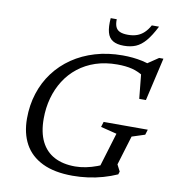

<svg xmlns="http://www.w3.org/2000/svg" viewBox="-95 -967 955 1060"><g transform="rotate(10 382.5 -437.0)"><path d="M387.5 -43Q416 -43 447.5 -49.2Q479 -55.5 509.5 -67Q540 -78.5 564.5 -95L514 -38L581.5 -260.5L491.5 -283L500.5 -312.5H748L739 -283L666.5 -259.5L616.5 -95L635.5 -58L630.5 -41.5Q593.5 -25 552.2 -13.2Q511 -1.5 468.2 4.2Q425.5 10 383 10Q280.5 10 213.2 -22.8Q146 -55.5 113.2 -115.5Q80.5 -175.5 80.5 -258Q80.5 -333 101.8 -399.2Q123 -465.5 163.2 -519.2Q203.5 -573 260.2 -611.8Q317 -650.5 387.8 -671.5Q458.5 -692.5 541 -692.5Q570 -692.5 597.5 -689.8Q625 -687 650.8 -681.5Q676.5 -676 701 -666.5L672 -667L741 -713.5H765L709.5 -472H672L657 -622.5L676.5 -596Q639 -620.5 603.5 -629.2Q568 -638 520.5 -638Q454 -638 399.2 -619.8Q344.5 -601.5 302 -568Q259.5 -534.5 230.5 -488.8Q201.5 -443 186.5 -388.5Q171.5 -334 171.5 -273.5Q171.5 -196.5 197 -145.2Q222.5 -94 270.8 -68.5Q319 -43 387.5 -43ZM549 -809.5Q577 -809.5 599 -817.2Q621 -825 638.5 -841.5Q656 -858 670 -883.5H710.5Q683.5 -830.5 658 -800.5Q632.5 -770.5 603.5 -758.2Q574.5 -746 536.5 -746Q497.5 -746 474.8 -759.8Q452 -773.5 443.8 -803.8Q435.5 -834 439.5 -883.5H473.5Q472.5 -858.5 479.2 -841.8Q486 -825 503 -817.2Q520 -809.5 549 -809.5Z"/></g></svg>

Font: Newsreader 14pt
Style: Italic
Weight: 400
Italic angle: -17°
Designer: Hugues Gentile
Foundry: Production Type
Version: Version 1.003